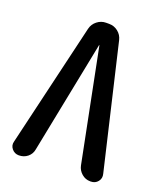

<svg xmlns="http://www.w3.org/2000/svg" viewBox="-135 -819 771 908"><g transform="rotate(20 250.0 -365.0)"><path d="M67.4 0Q45.9 0 32.2 -16.6Q18.6 -33.2 24.4 -53.7L170.9 -674.8Q176.8 -699.2 196.8 -714.8Q216.8 -730.5 241.2 -730.5H256.8Q282.2 -730.5 301.8 -714.8Q321.3 -699.2 327.1 -674.8L472.7 -54.7Q478.5 -33.2 465.3 -16.6Q452.1 0 429.7 0H426.8Q402.3 0 383.8 -16.1Q365.2 -32.2 360.4 -55.7L248 -619.1Q248 -620.1 247.1 -620.1Q246.1 -620.1 246.1 -619.1L133.8 -54.7Q129.9 -30.3 111.3 -15.1Q92.8 0 67.4 0Z"/></g></svg>

Font: Rounded Mgen+ 1mn medium
Style: Regular
Weight: 500
Designer: [Source Han Sans]
Ryoko NISHIZUKA  (kana & ideographs); Paul D. Hunt (Latin, Greek & Cyrillic); Wenlong ZHANG  (bopomofo
Version: Version 1.059.20150602